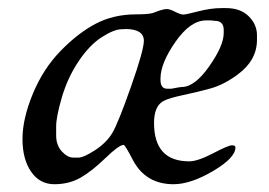

<svg xmlns="http://www.w3.org/2000/svg" viewBox="-20 -465 672 479"><path d="M163.1 -71.8H175.3Q188.5 -71.8 216.8 -90.1Q245.1 -108.4 259.8 -132.6Q274.4 -156.7 306.6 -248.3Q338.9 -339.8 338.9 -363.3Q338.9 -392.6 292.5 -392.6L288.6 -392.1H284.2Q264.6 -392.1 233.9 -372.3Q203.1 -352.5 176 -312Q148.9 -271.5 134.5 -222.7Q120.1 -173.8 120.1 -149.4V-127.4Q120.1 -102.5 134.3 -87.2Q148.4 -71.8 163.1 -71.8ZM407.7 -243.7Q429.7 -248 433.6 -248Q465.8 -248 502 -299.6Q538.1 -351.1 538.1 -382.3V-390.6Q538.1 -413.1 515.1 -413.1L505.9 -414.1H494.1Q455.1 -414.1 417.7 -360.6Q380.4 -307.1 380.4 -269V-265.6Q380.4 -243.7 397 -243.7ZM288.6 -103.5Q276.9 -103.5 243.2 -70.8Q209.5 -38.1 180.9 -21.7Q152.3 -5.4 115.7 -5.4Q79.1 -5.4 57.6 -36.6Q36.1 -67.9 36.1 -118.2Q36.1 -168.5 61.8 -230.7Q87.4 -293 131.1 -337.9Q174.8 -382.8 219.2 -406Q263.7 -429.2 319.8 -429.2Q346.7 -429.2 359.9 -432.1L378.9 -439Q389.6 -442.4 396.7 -442.4Q403.8 -442.4 417 -435.5Q430.2 -428.7 437.3 -428.7Q444.3 -428.7 475.1 -436.8Q505.9 -444.8 532.7 -444.8H543.9Q580.1 -444.8 600.6 -424.3Q621.1 -403.8 621.1 -377V-365.7Q621.1 -314.5 573.2 -279.3Q539.1 -253.9 506.1 -244.6Q473.1 -235.4 437 -227.8Q400.9 -220.2 387.7 -212.9Q364.3 -200.2 364.3 -158.2Q364.3 -62.5 452.1 -62.5Q473.1 -62.5 511.5 -82.5Q549.8 -102.5 558.6 -102.5Q567.4 -102.5 567.4 -97.2Q567.4 -71.3 511.5 -38.3Q455.6 -5.4 413.1 -5.4Q343.8 -5.4 312 -64.9Q292 -103.5 288.6 -103.5Z"/></svg>

Font: Averia Serif Libre Light
Style: Italic
Weight: 300
Italic angle: -8.5°
Version: Version 1.002